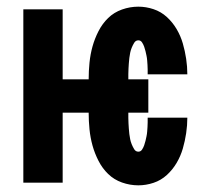

<svg xmlns="http://www.w3.org/2000/svg" viewBox="-20 -548 640 576"><path d="M395 8Q370 8 346 -0.5Q322 -9 304.5 -26Q287 -43 275.5 -65.5Q264 -88 257.5 -111.5Q251 -135 248.5 -160Q246 -185 246 -210H168V0H50V-520H168V-310H246Q246 -335 248.5 -360Q251 -385 257.5 -408.5Q264 -432 275.5 -454.5Q287 -477 304.5 -494Q322 -511 346 -519.5Q370 -528 395 -528Q418 -528 440.5 -520.5Q463 -513 480.5 -497Q498 -481 510 -460.5Q522 -440 528.5 -417.5Q535 -395 538.5 -371.5Q542 -348 542 -325H423Q423 -332 423 -339Q423 -346 422.5 -353Q422 -360 421.5 -367Q421 -374 419.5 -381Q418 -388 416.5 -394.5Q415 -401 412.5 -408Q410 -415 406 -421Q402 -427 395 -427Q387 -427 382.5 -419.5Q378 -412 375 -404.5Q372 -397 370.5 -389.5Q369 -382 368 -374Q367 -366 366.5 -358Q366 -350 365.5 -342Q365 -334 365 -326Q365 -318 365 -310H425V-210H365Q365 -202 365 -194Q365 -186 365.5 -178Q366 -170 366.5 -162Q367 -154 368 -146Q369 -138 370.5 -130.5Q372 -123 375 -115.5Q378 -108 382.5 -100.5Q387 -93 395 -93Q402 -93 406 -99Q410 -105 412.5 -112Q415 -119 416.5 -125.5Q418 -132 419.5 -139Q421 -146 421.5 -153Q422 -160 422.5 -167Q423 -174 423 -181Q423 -188 423 -195H542Q542 -172 538.5 -148.5Q535 -125 528.5 -102.5Q522 -80 510 -59.5Q498 -39 480.5 -23Q463 -7 440.5 0.5Q418 8 395 8Z"/></svg>

Font: Iosevka SS04 Extended
Style: Bold
Weight: 700
Width: 7
Monospace: yes
Designer: Belleve Invis
Foundry: Belleve Invis
Version: Version 19.0.0; ttfautohint (v1.8.4)